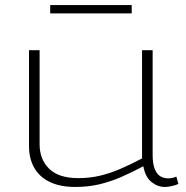

<svg xmlns="http://www.w3.org/2000/svg" viewBox="-20 -731 737 761"><path d="M278 10Q219 10 178 -9.5Q137 -29 116 -65.5Q95 -102 95 -152V-532H137V-159Q137 -99 175 -62Q213 -25 290 -25Q337 -25 378 -35Q419 -45 459 -62.5Q499 -80 543 -103V-532H585V-117Q585 -82 593.5 -61Q602 -40 616 -32Q630 -24 647 -24Q663 -24 679 -31L687 -2Q678 2 669 4.5Q660 7 651 8.5Q642 10 633 10Q605 10 580.5 -9.5Q556 -29 548 -72Q503 -48 460.5 -29.5Q418 -11 374 -0.5Q330 10 278 10ZM179 -678V-711H502V-678Z"/></svg>

Font: Georama Expanded ExtraLight
Style: Regular
Weight: 250
Width: 7
Designer: Jean-Baptiste Levee
Foundry: Production Type
Version: Version 1.001